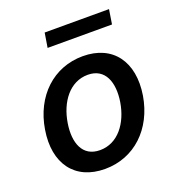

<svg xmlns="http://www.w3.org/2000/svg" viewBox="-134 -834 872 952"><g transform="rotate(-20 302.5 -358.0)"><path d="M259.2 11C413.7 11 531.2 -99.8 558.9 -266.3C586.6 -437.9 503.2 -552.6 344.8 -552.6C190 -552.6 72.1 -441.8 45.1 -274.1C17 -103.7 100.1 11 259.2 11ZM161.9 -266.7C178.6 -371.1 240.8 -457.4 336.6 -457.4C428.3 -457.4 458.1 -375 442.1 -274.9C425.1 -170.1 362.9 -85.2 267.4 -85.2C175.1 -85.2 145.6 -166.5 161.9 -266.7ZM195.7 -650.6H535.5L547.6 -727.3H208.1Z"/></g></svg>

Font: Magic Ui Pro Semi Bold
Style: Italic
Weight: 600
Italic angle: -9.39999°
Designer: Stefan Endress, Andreas Faust
Version: Version 1.000;FEAKit 1.0